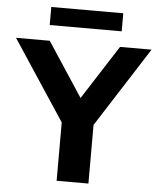

<svg xmlns="http://www.w3.org/2000/svg" viewBox="-84 -972 846 1023"><g transform="rotate(5 338.5 -460.0)"><path d="M257.5 0V-312L-24.5 -740H156L346 -450.5L532 -740H700.5L427.5 -313.5V0ZM148.5 -823.5V-920H533.5V-823.5Z"/></g></svg>

Font: Encode Sans SmExp
Style: Bold
Weight: 700
Width: 6
Designer: Multiple Designers
Foundry: Impallari Type
Version: Version 3.002; ttfautohint (v1.8.3) -l 8 -r 50 -G 200 -x 14 